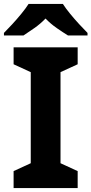

<svg xmlns="http://www.w3.org/2000/svg" viewBox="-37 -954 464 974"><path d="M357 0H32V-86L119 -126V-588L32 -628V-714H357V-628L270 -588V-126L357 -86ZM282 -934Q296 -912 318.5 -884.5Q341 -857 365 -831Q389 -805 407 -787V-774H308Q282 -790 251 -811.5Q220 -833 194 -860Q168 -833 138 -812Q108 -791 82 -774H-17V-787Q2 -806 25.5 -831.5Q49 -857 71.5 -884.5Q94 -912 108 -934Z"/></svg>

Font: Noto Sans Sundanese
Style: Regular
Weight: 400
Designer: Monotype Design Team (Regular), Sérgio L. Martins (other weights)
Foundry: Monotype Imaging Inc.
Version: Version 2.003